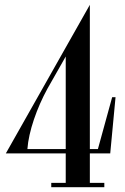

<svg xmlns="http://www.w3.org/2000/svg" viewBox="-20 -776 519 796"><path d="M385.9 -158H352.5V-756L4.2 -140H252.5V-18H192.5V0H412.5V-18H352.5V-140H437L459 -373H445ZM93.6 -158C98.7 -231.3 133 -328.6 176.6 -408.2L252.5 -541.7V-158Z"/></svg>

Font: Picaflor 24 pt
Style: Regular
Weight: 400
Designer: Ariel Martín Pérez
Foundry: Tunera Type Foundry
Version: Version 1.000;hotconv 1.0.109;makeotfexe 2.5.65596